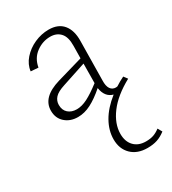

<svg xmlns="http://www.w3.org/2000/svg" viewBox="-173 -507 795 889"><g transform="rotate(-30 224.5 -63.0)"><path d="M449 257Q427 274 404.5 281.5Q382 289 352 289Q298 289 266.5 258Q235 227 235 176Q235 129 261 83Q287 37 339 -4Q298 -15 290 -67Q250 -32 215 -14Q180 4 145 4Q104 4 77 -20Q50 -44 50 -84Q50 -156 152 -186L290 -226L291 -292Q292 -339 272 -361Q252 -383 218 -383Q177 -383 142.5 -357.5Q108 -332 100 -286L60 -289Q64 -324 89.5 -353Q115 -382 152 -398.5Q189 -415 228 -415Q279 -415 305 -383.5Q331 -352 330 -296L327 -86Q326 -57 336 -42Q346 -27 365 -27Q370 -27 373 -28Q394 -42 419 -54L434 -34Q355 9 315 62.5Q275 116 275 170Q275 211 298 235Q321 259 361 259Q385 259 402 253Q419 247 436 234ZM158 -30Q185 -30 215.5 -45.5Q246 -61 289 -94L290 -198L163 -156Q125 -144 110 -127.5Q95 -111 95 -89Q95 -61 112.5 -45.5Q130 -30 158 -30Z"/></g></svg>

Font: Ysabeau Light
Style: Regular
Weight: 300
Designer: Christian Thalmann (Catharsis Fonts)
Version: Version 0.003